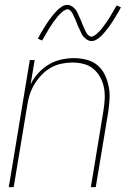

<svg xmlns="http://www.w3.org/2000/svg" viewBox="-20 -766 540 786"><path d="M16 0 102 -520H122L105 -420Q117 -445 136 -466Q155 -487 179 -501.5Q203 -516 230 -522Q257 -528 282 -528Q309 -528 334.5 -521.5Q360 -515 379 -499Q398 -483 409 -460Q420 -437 425 -412Q430 -387 428.5 -360.5Q427 -334 423 -307L372 0H352L403 -310Q407 -334 408.5 -358Q410 -382 406 -405Q402 -428 391 -448.5Q380 -469 363 -483.5Q346 -498 323.5 -504Q301 -510 276 -510Q254 -510 230.5 -505Q207 -500 186.5 -488Q166 -476 149 -458Q132 -440 120 -419.5Q108 -399 101 -376.5Q94 -354 91 -331L36 0ZM354 -598Q348 -598 342 -600.5Q336 -603 331.5 -607Q327 -611 322.5 -615.5Q318 -620 315.5 -625Q313 -630 310.5 -635.5Q308 -641 305.5 -646.5Q303 -652 300 -657.5Q297 -663 295 -669.5Q293 -676 290.5 -682Q288 -688 285 -693.5Q282 -699 280.5 -703.5Q279 -708 275 -714Q271 -720 266.5 -724Q262 -728 256 -728Q251 -728 249 -726.5Q247 -725 243 -723Q239 -721 234.5 -717Q230 -713 224 -707Q218 -701 216 -698.5Q214 -696 211.5 -692.5Q209 -689 206.5 -686Q204 -683 201.5 -679.5Q199 -676 196 -672Q193 -668 190.5 -663.5Q188 -659 184.5 -654.5Q181 -650 178.5 -645Q176 -640 172.5 -634.5Q169 -629 166 -623.5Q163 -618 159.5 -612Q156 -606 152 -600L135 -608Q141 -620 147 -630Q153 -640 158.5 -649Q164 -658 169 -666Q174 -674 179.5 -681.5Q185 -689 189.5 -695Q194 -701 198.5 -706.5Q203 -712 210.5 -720Q218 -728 226 -734Q234 -740 240.5 -743Q247 -746 256 -746Q262 -746 268 -743.5Q274 -741 278.5 -737.5Q283 -734 287.5 -729Q292 -724 294.5 -719Q297 -714 299.5 -708.5Q302 -703 304.5 -697.5Q307 -692 309.5 -686.5Q312 -681 314.5 -674.5Q317 -668 319.5 -662Q322 -656 324.5 -650.5Q327 -645 329 -640.5Q331 -636 335 -630Q339 -624 343.5 -620Q348 -616 354 -616Q359 -616 361 -617.5Q363 -619 367 -621Q371 -623 375.5 -627Q380 -631 386 -637Q392 -643 394 -645.5Q396 -648 398.5 -651.5Q401 -655 403.5 -658Q406 -661 408.5 -665Q411 -669 414 -672.5Q417 -676 419.5 -680.5Q422 -685 425.5 -689.5Q429 -694 431.5 -699Q434 -704 437.5 -709.5Q441 -715 444 -720.5Q447 -726 450.5 -732Q454 -738 458 -744L475 -736Q469 -724 463 -714Q457 -704 451.5 -695Q446 -686 441 -678Q436 -670 430.5 -662.5Q425 -655 420.5 -649Q416 -643 411.5 -637.5Q407 -632 399.5 -624Q392 -616 384 -610Q376 -604 369.5 -601Q363 -598 354 -598Z"/></svg>

Font: Iosevka SS18 Thin
Style: Italic
Weight: 100
Italic angle: -9°
Monospace: yes
Designer: Belleve Invis
Foundry: Belleve Invis
Version: Version 25.1.1; ttfautohint (v1.8.4)